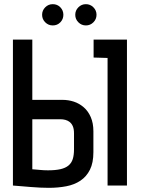

<svg xmlns="http://www.w3.org/2000/svg" viewBox="-20 -890 685 921"><path d="M233 -870Q212 -870 197 -855Q182 -840 182 -819Q182 -798 197 -783Q212 -768 233 -768Q255 -768 269.5 -783Q284 -798 284 -819Q284 -840 269.5 -855Q255 -870 233 -870ZM392 -870Q371 -870 356 -855Q341 -840 341 -819Q341 -798 356 -783Q371 -768 392 -768Q413 -768 428 -783Q443 -798 443 -819Q443 -840 428 -855Q413 -870 392 -870ZM429 -614 496 -612V0H589V-700H429ZM279 -411H135V-700H42V0Q42 0 54 1Q66 2 85 3.5Q104 5 127 7Q150 9 173 10Q196 11 214 11Q259 11 298 3.5Q337 -4 366 -23.5Q395 -43 411.5 -76Q428 -109 428 -160V-260Q428 -299 415.5 -328Q403 -357 381.5 -375.5Q360 -394 334 -402.5Q308 -411 279 -411ZM335 -174Q335 -146 329 -127Q323 -108 308.5 -96Q294 -84 270 -78.5Q246 -73 210 -73Q200 -73 190 -73.5Q180 -74 170.5 -75Q161 -76 153.5 -76.5Q146 -77 141 -77.5Q136 -78 135 -78V-318H270Q282 -318 293.5 -315Q305 -312 314.5 -304.5Q324 -297 329.5 -284Q335 -271 335 -250Z"/></svg>

Font: Advent Pro SemiBold
Style: Regular
Weight: 600
Designer: VivaRado, Andreas Kalpakidis
Foundry: VivaRado, Andreas Kalpakidis
Version: Version 3.000